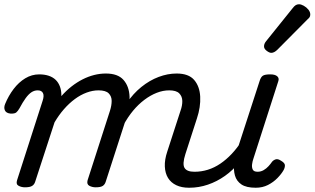

<svg xmlns="http://www.w3.org/2000/svg" viewBox="-36 -864 1476 901"><path d="M81 15Q65 15 51.5 8Q38 1 44 -18L164 -391Q172 -415 165.5 -427.5Q159 -440 141 -440Q125 -440 111.5 -431Q98 -422 84.5 -403.5Q71 -385 55 -355Q48 -343 40.5 -336.5Q33 -330 13 -331Q-7 -333 -13 -346Q-19 -359 -12 -376Q4 -415 28 -446.5Q52 -478 82.5 -496.5Q113 -515 148 -515Q173 -515 192.5 -508.5Q212 -502 225 -489.5Q238 -477 245 -458.5Q252 -440 252 -417V-413Q275 -439 300 -458.5Q325 -478 351.5 -491.5Q378 -505 405.5 -512Q433 -519 461 -519Q517 -519 543.5 -489Q570 -459 572 -410.5Q574 -362 556 -308L460 -11Q456 2 446 8.5Q436 15 413 15Q397 15 383.5 8Q370 1 375 -18L480 -344Q488 -369 488 -390.5Q488 -412 474 -426Q460 -440 426 -440Q399 -440 370.5 -429.5Q342 -419 315 -399Q288 -379 264 -351.5Q240 -324 220 -290L129 -11Q125 2 114.5 8.5Q104 15 81 15ZM851 17Q816 17 791 5Q766 -7 752.5 -29Q739 -51 737.5 -82.5Q736 -114 749 -153L811 -344Q820 -369 819.5 -390.5Q819 -412 805 -426Q791 -440 758 -440Q729 -440 699.5 -428.5Q670 -417 641.5 -395.5Q613 -374 588.5 -344.5Q564 -315 544 -278H510Q528 -335 558.5 -380Q589 -425 627.5 -456Q666 -487 708.5 -503Q751 -519 793 -519Q849 -519 875 -489Q901 -459 903.5 -410.5Q906 -362 888 -308L834 -141Q819 -94 830 -76Q841 -58 876 -58Q890 -58 896 -46.5Q902 -35 899 -20.5Q896 -6 884 5.5Q872 17 851 17Z M852 17Q838 17 832 5.5Q826 -6 829 -20.5Q832 -35 844 -46.5Q856 -58 877 -58Q909 -58 939.5 -67.5Q970 -77 998 -96Q1026 -115 1051.5 -142Q1077 -169 1099 -204Q1108 -217 1119 -216Q1130 -215 1136 -206.5Q1142 -198 1137 -186Q1117 -140 1087 -102.5Q1057 -65 1019.5 -38.5Q982 -12 939.5 2.5Q897 17 852 17Z M1164 17Q1120 17 1097 1.5Q1074 -14 1066.5 -40.5Q1059 -67 1063.5 -99.5Q1068 -132 1079 -166L1182 -483Q1188 -503 1198 -509Q1208 -515 1232 -515Q1255 -515 1265 -506Q1275 -497 1270 -483L1153 -119Q1149 -108 1147 -93.5Q1145 -79 1150 -68.5Q1155 -58 1173 -58Q1188 -58 1201 -65.5Q1214 -73 1224 -84Q1234 -95 1240 -104Q1246 -112 1257 -116Q1268 -120 1284 -109Q1301 -99 1301 -88Q1301 -77 1295 -66Q1285 -48 1266 -28.5Q1247 -9 1221.5 4Q1196 17 1164 17Z M1237 -616Q1228 -616 1215.5 -625.5Q1203 -635 1203 -646Q1203 -653 1205.5 -659Q1208 -665 1213 -671L1336 -824Q1345 -836 1352 -840Q1359 -844 1367 -844Q1377 -844 1389.5 -837Q1402 -830 1411 -819Q1420 -808 1420 -796Q1420 -788 1416.5 -783Q1413 -778 1407 -773L1266 -631Q1251 -616 1237 -616Z"/></svg>

Font: Playwrite RO
Style: Regular
Weight: 400
Designer: Veronika Burian, José Scaglione
Foundry: TypeTogether
Version: Version 1.002